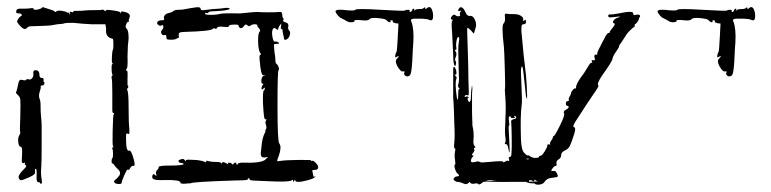

<svg xmlns="http://www.w3.org/2000/svg" viewBox="-20 -752 2129 530"><path d="M99 -732H100Q101 -731 115 -727Q128 -723 130 -721Q134 -717 135 -720Q139 -724 151 -722Q164 -720 164 -718L166 -717Q167 -717 168 -717Q174 -718 171 -714Q172 -712 172 -712Q175 -714 173 -718Q172 -719 173.5 -719.5Q175 -720 177 -719Q182 -717 182 -719Q182 -722 188 -722H187H194Q208 -722 213 -723Q218 -724 241 -724Q260 -724 261 -725Q263 -727 268 -723Q271 -720 272 -722Q271 -724 275 -724.5Q279 -725 286 -724Q310 -721 312 -718Q314 -712 314 -718Q314 -722 324 -719Q343 -715 337 -702Q336 -700 335.5 -697.5Q335 -695 336 -694Q338 -692 334 -692Q331 -692 328 -684Q327 -679 326.5 -678.5Q326 -678 328 -675Q330 -672 331 -671Q335 -666 335 -645L333 -626L332 -596Q333 -565 330 -563Q328 -561 328 -558Q328 -556 330 -557Q333 -559 332 -535V-515Q333 -517 333.5 -516.5Q334 -516 334 -513Q334 -508 332 -508Q329 -508 332 -502Q335 -493 335 -454Q335 -414 337 -396Q338 -382 336 -382Q336 -382 333 -383Q329 -385 328 -380Q328 -377 328 -366Q328 -333 337 -336Q339 -337 341 -334Q343 -331 346 -323Q356 -293 348 -294Q344 -295 340 -289Q337 -283 335 -283Q334 -283 332 -284Q330 -284 323 -268Q316 -252 316 -248Q316 -244 308.5 -244Q301 -244 297 -247Q294 -249 296 -254L303 -260Q310 -267 311 -271Q312 -276 310 -279.5Q308 -283 304 -286.5Q300 -290 298 -293Q293 -301 290 -301Q288 -301 288 -307Q288 -313 290 -315Q292 -317 292 -327.5Q292 -338 290 -342Q288 -345 292 -345Q295 -345 292 -348Q290 -350 291 -392.5Q292 -435 294 -437Q295 -438 295 -439Q295 -440 293 -440Q290 -440 290 -449V-459V-497Q290 -533 288 -537Q287 -540 289 -542Q292 -545 290 -547Q288 -552 288 -563.5Q288 -575 290 -575Q293 -575 290 -578Q288 -580 289 -597Q290 -614 292 -615Q293 -616 293 -630.5Q293 -645 291 -645Q270 -649 273 -672L271 -685H252H233Q210 -686 182 -689Q162 -689 159 -688Q153 -686 150 -686Q141 -686 121 -682Q116 -681 82 -680Q60 -680 58 -678Q55 -675 52 -673Q47 -669 37 -679Q30 -686 27 -692Q27 -694 29.5 -698.5Q32 -703 35.5 -706Q39 -709 40 -708V-711Q39 -715 32 -715Q27 -715 25.5 -716.5Q24 -718 25 -722Q26 -729 39 -728Q57 -728 63 -729Q73 -731 73 -727Q73 -725 77.5 -725Q82 -725 87.5 -726.5Q93 -728 95 -730Q96 -732 99 -732ZM206 -720H217L216 -719Q216 -716 214 -718ZM232 -718 236 -717Q238 -715 236 -715Q234 -715 232 -718ZM79 -558Q89 -558 89 -544Q89 -537 95 -537Q102 -537 100 -531Q100 -525 102 -525Q104 -525 102 -520Q101 -516 95 -516Q92 -515 92 -514Q94 -512 90 -500Q86 -488 89 -480Q92 -474 92 -461Q92 -443 93 -434Q95 -416 95 -402V-352Q95 -307 94 -293Q92 -272 95 -257Q97 -246 94 -245Q91 -244 91 -246Q91 -249 86 -249Q81 -249 81 -260Q82 -286 79 -286Q75 -286 77 -278Q77 -275 76.5 -273.5Q76 -272 73.5 -270Q71 -268 68.5 -266.5Q66 -265 59 -262Q43 -255 39 -254.5Q35 -254 32 -260Q28 -268 48 -287Q55 -294 51 -296Q47 -298 49 -301Q50 -303 48 -303Q48 -303 46 -302Q41 -300 40 -307Q40 -313 41 -328Q42 -347 37 -347Q32 -347 30.5 -359Q29 -371 33 -378Q37 -385 36 -386Q34 -388 36 -430Q37 -470 36 -477.5Q35 -485 29 -490Q22 -496 25 -499Q27 -504 29 -514Q31 -526 33.5 -529.5Q36 -533 43 -531Q51 -529 52 -532Q53 -533 55.5 -533.5Q58 -534 59 -533Q64 -531 68.5 -536Q73 -541 72 -548Q71 -557 76 -558Z M527 -732Q534 -732 534 -727Q534 -723 542 -724Q543 -724 568 -727Q572 -727 584 -728Q596 -729 600 -730Q614 -731 614 -728Q613 -723 572 -721Q555 -721 555 -717Q555 -715 551 -716Q546 -718 546 -714Q546 -711 562 -711Q578 -711 589 -714Q597 -716 643 -715Q646 -715 664 -717Q682 -719 691 -719Q699 -718 721 -718Q743 -718 751 -719Q759 -720 759 -713Q759 -705 761 -703Q764 -700 762 -697Q760 -692 769 -690Q777 -688 776 -680Q774 -672 778 -668Q783 -663 779.5 -653.5Q776 -644 768 -642Q764 -642 764 -646Q764 -648 762 -656Q760 -664 760 -667Q760 -672 757 -672Q754 -672 756 -681V-687Q755 -686 753 -683Q748 -676 748 -672Q748 -668 744 -671Q733 -681 731 -663Q731 -657 732 -650.5Q733 -644 735 -640Q737 -636 739 -637Q742 -639 748 -635Q755 -631 744 -631Q737 -631 736.5 -629Q736 -627 737 -615Q737 -612 738 -606Q739 -600 739.5 -596Q740 -592 740 -589Q740 -577 744 -575Q746 -574 748 -569.5Q750 -565 750 -562Q750 -559 749 -558Q746 -558 746 -459Q746 -361 751 -356Q758 -347 750 -323Q745 -310 745 -308Q745 -306 755 -308Q768 -310 803.5 -310.5Q839 -311 839 -309Q839 -306 841 -308Q844 -310 852 -302Q857 -297 858 -292.5Q859 -288 856.5 -285.5Q854 -283 849 -283Q845 -283 843.5 -282.5Q842 -282 842 -280.5Q842 -279 843 -276Q845 -268 845 -265Q845 -263 849 -265Q851 -266 851 -265.5Q851 -265 849 -263Q846 -259 829.5 -254.5Q813 -250 804 -250Q795 -250 795 -254Q795 -258 792 -253Q789 -247 789 -253Q789 -258 785 -254Q778 -250 742 -251Q717 -252 703 -252.5Q689 -253 681 -253.5Q673 -254 671 -255Q669 -256 669 -257Q669 -259 668 -260Q664 -260 664 -257Q664 -254 634 -254Q507 -250 507 -246Q500 -246 492 -245Q478 -244 478 -248Q478 -256 435 -255Q412 -254 405 -257Q398 -260 401 -268Q403 -274 408 -269Q414 -263 411 -272Q409 -278 414 -283Q418 -286 418 -291Q418 -295 451 -295Q483 -295 487 -299Q487 -301 482 -302Q477 -302 474.5 -304Q472 -306 473 -308.5Q474 -311 479 -312Q487 -315 490 -310Q493 -305 493 -309Q493 -312 506 -311Q509 -311 518.5 -310.5Q528 -310 531 -309Q540 -308 545 -305Q549 -303 549 -306Q549 -310 556 -307Q564 -305 576 -305Q590 -305 590 -302Q590 -298 592 -302Q595 -307 603 -302Q610 -298 610 -300Q608 -303 612.5 -303Q617 -303 620 -300Q622 -296 625 -300Q626 -303 630 -303Q634 -303 632 -300Q631 -298 635 -298Q638 -298 637 -301Q643 -303 649 -303Q702 -301 713 -312Q721 -319 719 -319Q718 -319 715 -318Q707 -316 703 -319Q699 -322 700 -331L703 -358Q705 -372 710 -383Q714 -390 712.5 -390Q711 -390 714 -395Q717 -399 714 -408Q711 -416 715 -420Q716 -423 715 -423Q713 -422 711.5 -423Q710 -424 709 -429.5Q708 -435 707.5 -443Q707 -451 706 -466Q705 -499 708 -502Q711 -504 711 -508Q711 -513 706 -506Q702 -504 702 -506Q702 -514 705 -517Q709 -521 705 -521Q702 -521 701.5 -526Q701 -531 702.5 -536Q704 -541 707 -542Q717 -544 707 -544Q700 -544 697 -584Q695 -601 699 -601Q702 -601 699 -605Q693 -612 692.5 -636.5Q692 -661 697 -665Q700 -667 695 -674Q688 -680 691 -683L686 -685H684Q675 -685 671 -681Q668 -678 663 -682Q658 -687 654 -681Q648 -671 641 -676Q639 -677 639 -680Q639 -685 626 -684Q612 -684 612 -680Q612 -676 597 -678Q581 -680 579 -675Q577 -671 574 -673Q570 -675 567 -672Q561 -666 492 -664Q479 -664 475.5 -661.5Q472 -659 474 -649Q472 -647 471 -646Q468 -648 468 -646Q468 -644 461 -643Q454 -642 447 -642.5Q440 -643 440 -645Q440 -646 439.5 -648.5Q439 -651 439 -652Q439 -657 433 -655Q428 -654 425.5 -659.5Q423 -665 427 -669Q431 -673 431 -679Q431 -684 426 -682Q421 -679 416 -684Q412 -688 415 -692Q418 -696 426 -696Q430 -696 432 -697Q434 -698 433 -700Q431 -705 435 -710Q439 -715 446 -716Q455 -718 458 -721Q462 -725 474 -725Q486 -725 492 -727Q493 -727 509 -730Q521 -732 523 -732Z M1099 -543Q1094 -546 1096 -551Q1097 -553 1096.5 -554.5Q1096 -556 1094 -555Q1086 -552 1076 -571Q1070 -584 1075 -589Q1083 -597 1080 -597Q1078 -597 1075 -595Q1071 -592 1071 -595Q1071 -596 1071 -599Q1072 -605 1075 -610Q1076 -612 1078 -650L1080 -687L1071 -688Q1064 -690 1064 -692Q1066 -696 1061 -696Q1056 -696 1058 -693Q1059 -692 1057.5 -691Q1056 -690 1054 -691Q1049 -693 1047 -696Q1045 -700 1024 -702Q1004 -704 1000 -699Q996 -694 980 -696Q959 -698 958 -695Q960 -692 954 -691Q943 -689 935 -695Q933 -696 922 -702Q918 -703 912.5 -709.5Q907 -716 906 -720Q906 -722 908.5 -723.5Q911 -725 915.5 -725Q920 -725 925 -725Q958 -721 961 -725Q963 -729 1030 -725Q1096 -721 1098 -723Q1100 -725 1106 -725Q1112 -725 1111 -722Q1110 -719 1111 -719Q1116 -719 1117 -723Q1119 -728 1122 -728Q1125 -728 1123 -724Q1122 -722 1122 -722Q1122 -722 1125 -724Q1128 -727 1138 -727Q1147 -727 1150 -730Q1154 -734 1154 -729Q1154 -725 1158 -729Q1170 -740 1175 -716Q1178 -691 1165 -697Q1161 -700 1140 -700.5Q1119 -701 1116 -699Q1113 -696 1116 -691Q1123 -672 1121 -635Q1120 -628 1118 -583Q1116 -545 1110 -543Q1104 -539 1099 -543Z M1252 -732Q1259 -732 1265 -718Q1269 -707 1278 -708Q1286 -709 1291 -697Q1297 -686 1292 -672L1288 -659L1280 -668Q1272 -676 1270 -675Q1269 -674 1271 -621Q1273 -565 1273 -534Q1273 -526 1273.5 -516.5Q1274 -507 1274 -500.5Q1274 -494 1274 -493Q1274 -490 1273 -489Q1272 -488 1270 -489Q1265 -491 1263 -487Q1262 -485 1263 -484.5Q1264 -484 1266 -485Q1270 -487 1273 -484Q1274 -483 1274 -482Q1274 -481 1272 -482Q1270 -483 1271 -479Q1271 -478 1271 -477Q1275 -465 1279 -475Q1280 -479 1280 -486Q1280 -498 1282 -510Q1283 -516 1283 -517L1284 -507L1283 -493V-483V-441Q1283 -433 1283.5 -425Q1284 -417 1284 -412V-406Q1289 -385 1287 -366Q1286 -353 1290 -349Q1295 -344 1290 -344Q1287 -344 1289 -340Q1291 -336 1286 -330Q1280 -323 1285 -323Q1289 -323 1285 -319Q1280 -314 1280 -308Q1280 -302 1292 -305Q1301 -308 1304 -305Q1306 -303 1334 -303L1298 -302H1283Q1297 -302 1330 -305Q1371 -309 1369 -305Q1368 -304 1369.5 -304Q1371 -304 1373 -305Q1380 -310 1383 -308Q1385 -307 1385.5 -308.5Q1386 -310 1385 -313Q1383 -319 1388 -319Q1392 -319 1392 -331Q1393 -342 1392.5 -375Q1392 -408 1391 -416Q1390 -421 1398 -423Q1404 -424 1405 -427Q1406 -430 1401 -432Q1399 -433 1399 -432Q1399 -431 1400 -430Q1404 -426 1396 -426Q1390 -426 1390 -428Q1390 -431 1387 -431Q1383 -431 1385 -418Q1387 -405 1385 -405Q1383 -405 1385 -380Q1388 -331 1386 -331Q1385 -332 1383 -343Q1381 -354 1377 -354Q1372 -354 1374 -357Q1377 -362 1375 -373Q1373 -385 1375 -421Q1377 -456 1375 -481Q1373 -507 1374 -508Q1375 -509 1373.5 -561Q1372 -613 1371 -622Q1364 -682 1370 -687Q1375 -692 1374 -703Q1373 -711 1374 -713Q1375 -715 1379 -714Q1383 -713 1400 -713Q1411 -713 1418.5 -708Q1426 -703 1424 -697Q1423 -695 1424.5 -694.5Q1426 -694 1428 -696Q1430 -698 1431 -697Q1432 -696 1432 -692Q1432 -685 1425 -685Q1422 -685 1421 -683.5Q1420 -682 1419.5 -677Q1419 -672 1419.5 -663Q1420 -654 1422 -637Q1424 -610 1432 -544Q1433 -532 1434 -516Q1435 -500 1435 -490Q1435 -480 1435 -478L1432 -486Q1424 -566 1422 -568Q1420 -570 1419 -565Q1417 -558 1419 -527Q1422 -470 1420 -462Q1416 -431 1418 -369Q1419 -338 1427 -330Q1436 -321 1438 -323Q1439 -324 1446 -319Q1455 -314 1476 -315L1433 -314Q1433 -312 1437 -312Q1441 -312 1439 -314L1453 -316Q1468 -316 1468 -319Q1468 -322 1472 -322Q1476 -322 1483.5 -334Q1491 -346 1491 -351Q1491 -355 1496 -353Q1499 -353 1499 -354Q1497 -357 1501 -363Q1506 -370 1506 -372Q1506 -376 1508 -376Q1511 -376 1525 -404Q1540 -434 1537 -439Q1534 -445 1542 -449Q1552 -454 1549 -459Q1548 -460 1546 -460Q1542 -460 1542 -466Q1542 -473 1547 -473Q1552 -473 1550 -477Q1549 -480 1552 -485Q1556 -491 1556 -494Q1556 -496 1558.5 -500Q1561 -504 1564 -506.5Q1567 -509 1568 -508Q1569 -507 1569.5 -507.5Q1570 -508 1570 -510Q1570 -522 1592 -550Q1593 -552 1605 -571Q1607 -574 1608 -575.5Q1609 -577 1610.5 -578Q1612 -579 1613 -579Q1615 -578 1615 -580Q1615 -580 1614 -582Q1612 -586 1615 -586Q1615 -586 1617 -586Q1620 -585 1621.5 -586Q1623 -587 1622 -589Q1620 -596 1621 -599Q1622 -602 1626 -601Q1629 -601 1629 -602Q1627 -606 1636 -622Q1638 -626 1642.5 -635Q1647 -644 1648 -645Q1652 -654 1655.5 -658Q1659 -662 1662 -661H1663Q1661 -663 1670 -674Q1680 -686 1676 -687Q1668 -690 1676 -698Q1680 -702 1685 -703L1692 -706Q1691 -707 1676 -705Q1662 -703 1660 -705Q1658 -708 1659.5 -710.5Q1661 -713 1665 -712Q1673 -712 1688 -715Q1730 -724 1728 -714Q1728 -709 1735 -711Q1744 -713 1746 -710Q1748 -707 1746 -705Q1744 -703 1744 -701Q1744 -698 1740 -692Q1736 -686 1734 -686Q1732 -686 1732 -682Q1732 -677 1730 -677Q1728 -677 1715 -664Q1711 -660 1704 -648.5Q1697 -637 1696 -636Q1689 -627 1689 -625Q1689 -621 1681 -610Q1673 -599 1671 -591Q1670 -582 1643 -545Q1626 -520 1632 -516Q1634 -514 1614 -486Q1613 -484 1609.5 -479Q1606 -474 1603 -469.5Q1600 -465 1598 -462Q1590 -449 1578 -431Q1572 -422 1568.5 -416.5Q1565 -411 1563.5 -407.5Q1562 -404 1563 -402.5Q1564 -401 1566 -400Q1570 -399 1565 -382Q1557 -357 1553 -349Q1549 -341 1540 -337Q1529 -332 1529 -324Q1529 -316 1522 -312Q1515 -308 1516 -301Q1518 -294 1514 -294Q1510 -294 1505 -287Q1500 -280 1503 -280H1511Q1514 -280 1517.5 -273Q1521 -266 1519 -264Q1518 -263 1503 -261Q1490 -260 1484 -251Q1480 -244 1469.5 -242.5Q1459 -241 1455 -246Q1441 -245 1432 -250L1481 -252H1480Q1463 -250 1459 -254Q1455 -258 1455 -254Q1455 -251 1452 -252Q1440 -258 1440 -251Q1440 -248 1437 -250H1410Q1357 -249 1321 -251Q1306 -252 1334 -253Q1339 -254 1347 -254H1352H1351L1340 -255Q1338 -256 1329 -254.5Q1320 -253 1320 -251Q1320 -248 1318 -250Q1316 -252 1309 -246Q1303 -241 1300 -244Q1299 -247 1289 -245Q1280 -243 1276 -250Q1272 -245 1268.5 -244Q1265 -243 1262 -244.5Q1259 -246 1253 -248Q1247 -250 1241 -250Q1229 -255 1233 -260Q1236 -265 1242 -265Q1252 -266 1242 -274Q1240 -275 1237.5 -281.5Q1235 -288 1234.5 -292.5Q1234 -297 1236 -298Q1238 -298 1236 -311Q1234 -324 1236 -333Q1238 -342 1236 -342Q1232 -342 1234 -358Q1236 -374 1234 -413Q1234 -421 1233 -446.5Q1232 -472 1231 -482V-532V-560Q1231 -567 1233 -567.5Q1235 -568 1237 -563Q1240 -558 1240 -551Q1240 -548 1239 -546.5Q1238 -545 1236 -546Q1234 -547 1234 -547Q1234 -547 1237 -543Q1242 -538 1240 -535Q1235 -524 1241 -483L1243 -476Q1245 -478 1245 -494Q1245 -508 1248 -506L1249 -507Q1248 -508 1247 -509Q1243 -513 1245 -519Q1247 -525 1247 -533Q1247 -536 1246 -567.5Q1245 -599 1245 -615Q1245 -627 1247 -639Q1249 -650 1245 -650Q1242 -650 1240 -638.5Q1238 -627 1240 -619Q1240 -614 1238 -614Q1237 -615 1236 -615Q1235 -614 1237 -611Q1243 -604 1237 -592L1236 -585Q1239 -585 1239 -577Q1238 -570 1236 -570Q1231 -572 1231 -601Q1231 -608 1228 -662Q1225 -695 1229 -695Q1231 -695 1229 -697Q1228 -698 1227 -698Q1222 -700 1227 -707Q1233 -714 1237 -710Q1244 -705 1249 -708Q1251 -709 1250 -711Q1248 -715 1251 -719Q1254 -723 1253 -723Q1252 -723 1250 -722Q1246 -720 1245 -722.5Q1244 -725 1248 -730Q1250 -732 1252 -732Z M1988 -543Q1983 -546 1985 -551Q1986 -553 1985.5 -554.5Q1985 -556 1983 -555Q1975 -552 1965 -571Q1959 -584 1964 -589Q1972 -597 1969 -597Q1967 -597 1964 -595Q1960 -592 1960 -595Q1960 -596 1960 -599Q1961 -605 1964 -610Q1965 -612 1967 -650L1969 -687L1960 -688Q1953 -690 1953 -692Q1955 -696 1950 -696Q1945 -696 1947 -693Q1948 -692 1946.5 -691Q1945 -690 1943 -691Q1938 -693 1936 -696Q1934 -700 1913 -702Q1893 -704 1889 -699Q1885 -694 1869 -696Q1848 -698 1847 -695Q1849 -692 1843 -691Q1832 -689 1824 -695Q1822 -696 1811 -702Q1807 -703 1801.5 -709.5Q1796 -716 1795 -720Q1795 -722 1797.5 -723.5Q1800 -725 1804.5 -725Q1809 -725 1814 -725Q1847 -721 1850 -725Q1852 -729 1919 -725Q1985 -721 1987 -723Q1989 -725 1995 -725Q2001 -725 2000 -722Q1999 -719 2000 -719Q2005 -719 2006 -723Q2008 -728 2011 -728Q2014 -728 2012 -724Q2011 -722 2011 -722Q2011 -722 2014 -724Q2017 -727 2027 -727Q2036 -727 2039 -730Q2043 -734 2043 -729Q2043 -725 2047 -729Q2059 -740 2064 -716Q2067 -691 2054 -697Q2050 -700 2029 -700.5Q2008 -701 2005 -699Q2002 -696 2005 -691Q2012 -672 2010 -635Q2009 -628 2007 -583Q2005 -545 1999 -543Q1993 -539 1988 -543Z"/></svg>

Font: Strokes
Style: Regular
Weight: 400
Version: Version 1.0